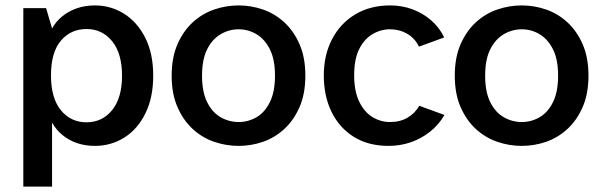

<svg xmlns="http://www.w3.org/2000/svg" viewBox="-20 -526 2223 708"><path d="M66 162V-496H150L172 -421Q187 -448 211 -467Q235 -486 265 -496Q295 -506 330 -506Q389 -506 438 -475Q487 -444 516 -386Q545 -328 545 -247Q545 -166 516 -107.5Q487 -49 438 -18.5Q389 12 330 12Q295 12 265 2Q235 -8 211 -27.5Q187 -47 172 -74V162ZM299 -75Q357 -75 393.5 -120Q430 -165 430 -247Q430 -329 393.5 -374Q357 -419 299 -419Q241 -419 204.5 -376Q168 -333 168 -248Q168 -164 204.5 -119.5Q241 -75 299 -75Z M860 12Q814 12 770 -3Q726 -18 691 -50Q656 -82 634.5 -131Q613 -180 613 -247Q613 -314 634.5 -363Q656 -412 691 -444Q726 -476 770 -491Q814 -506 860 -506Q906 -506 949.5 -491Q993 -476 1028 -444Q1063 -412 1084.5 -363Q1106 -314 1106 -247Q1106 -180 1084.5 -131Q1063 -82 1028 -50Q993 -18 949.5 -3Q906 12 860 12ZM860 -76Q895 -76 925.5 -93.5Q956 -111 975 -149Q994 -187 994 -247Q994 -307 975 -344.5Q956 -382 925.5 -400Q895 -418 860 -418Q825 -418 794 -400Q763 -382 744 -344.5Q725 -307 725 -247Q725 -187 744 -149Q763 -111 794 -93.5Q825 -76 860 -76Z M1413 12Q1338 12 1284.5 -21.5Q1231 -55 1202.5 -113.5Q1174 -172 1174 -248Q1174 -323 1204.5 -381.5Q1235 -440 1290 -473Q1345 -506 1419 -506Q1463 -506 1501.5 -491.5Q1540 -477 1570 -451Q1600 -425 1618 -388L1525 -354Q1510 -385 1481.5 -401.5Q1453 -418 1418 -418Q1384 -418 1353.5 -400Q1323 -382 1304.5 -345Q1286 -308 1286 -248Q1286 -189 1305 -150.5Q1324 -112 1354 -94Q1384 -76 1418 -76Q1456 -76 1483.5 -92.5Q1511 -109 1526 -136L1619 -102Q1598 -66 1566 -40.5Q1534 -15 1495 -1.5Q1456 12 1413 12Z M1904 12Q1858 12 1814 -3Q1770 -18 1735 -50Q1700 -82 1678.5 -131Q1657 -180 1657 -247Q1657 -314 1678.5 -363Q1700 -412 1735 -444Q1770 -476 1814 -491Q1858 -506 1904 -506Q1950 -506 1993.5 -491Q2037 -476 2072 -444Q2107 -412 2128.5 -363Q2150 -314 2150 -247Q2150 -180 2128.5 -131Q2107 -82 2072 -50Q2037 -18 1993.5 -3Q1950 12 1904 12ZM1904 -76Q1939 -76 1969.5 -93.5Q2000 -111 2019 -149Q2038 -187 2038 -247Q2038 -307 2019 -344.5Q2000 -382 1969.5 -400Q1939 -418 1904 -418Q1869 -418 1838 -400Q1807 -382 1788 -344.5Q1769 -307 1769 -247Q1769 -187 1788 -149Q1807 -111 1838 -93.5Q1869 -76 1904 -76Z"/></svg>

Font: Atkinson Hyperlegible Next Medium
Style: Regular
Weight: 500
Designer: Elliott Scott, Megan Eiswerth, Linus Boman, Theodore Petrosky, Letters from Sweden
Foundry: Applied Design Works, Letters from Sweden
Version: Version 2.001